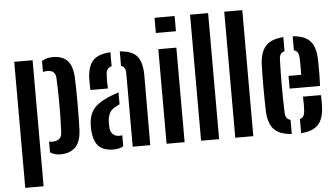

<svg xmlns="http://www.w3.org/2000/svg" viewBox="-61 -907 2125 1214"><g transform="rotate(-5 1001.0 -300.0)"><path d="M51.5 200V-600H168V200ZM227 -79Q231.5 -77.5 236.8 -76.8Q242 -76 247.5 -76Q276 -76 291.8 -89Q307.5 -102 308.5 -129.5Q311 -177.5 311.8 -222Q312.5 -266.5 312.5 -308.8Q312.5 -351 311.5 -391.8Q310.5 -432.5 308.5 -473.5Q307.5 -499 294.5 -511.5Q281.5 -524 254 -524Q239.5 -524 227 -520V-590Q240.5 -599 257.2 -603.8Q274 -608.5 298 -608.5Q358 -608.5 390 -574.5Q422 -540.5 425 -461Q426 -433 426.8 -390Q427.5 -347 427.5 -299.5Q427.5 -252 426.8 -209.2Q426 -166.5 425 -139Q422 -60 387 -25.8Q352 8.5 292 8.5Q253.5 8.5 227 -10.5Z M499 -124Q498.5 -134.5 498.5 -147.5Q498.5 -160.5 499 -171Q502 -209 515.8 -237.5Q529.5 -266 559.2 -288.5Q589 -311 640 -331.5Q653 -336.5 665.8 -341.2Q678.5 -346 691.5 -350.5V-274.5Q685.5 -272 679.5 -268.5Q673.5 -265 667 -261.5Q635 -246 625 -221.5Q615 -197 614 -170.5Q614 -157 614 -149.8Q614 -142.5 614.5 -132.5Q617 -105.5 632.2 -90.8Q647.5 -76 674 -76Q684.5 -76 691.5 -78.5V-8.5Q668.5 7 630 7Q567 7 536 -23.5Q505 -54 499 -124ZM516 -380.5Q515 -394 514.8 -415.5Q514.5 -437 515 -457.5Q518 -529.5 550.2 -566Q582.5 -602.5 662.5 -607.5V-518.5Q646 -514.5 637 -503.2Q628 -492 627 -471Q626 -461 625.8 -441.8Q625.5 -422.5 626 -404.5Q626.5 -386.5 627 -380.5ZM751 0V-464.5Q751 -485.5 744.2 -498.2Q737.5 -511 722 -516V-607.5Q802.5 -602 833.2 -562.2Q864 -522.5 863.5 -440L862.5 0Z M959.5 -703.5V-800H1087V-703.5ZM966 0V-600H1080.5V0Z M1185 0V-800H1299.5V0Z M1402 0V-800H1516.5V0Z M1609.5 -145.5Q1608.5 -175 1607.8 -216Q1607 -257 1607 -301.2Q1607 -345.5 1607.8 -385.5Q1608.5 -425.5 1609.5 -453Q1614.5 -529.5 1649.8 -566Q1685 -602.5 1760 -607.5V-518Q1742 -513.5 1734.5 -501.5Q1727 -489.5 1726.5 -469.5Q1725 -424 1724.2 -382.2Q1723.5 -340.5 1723.5 -300.2Q1723.5 -260 1724.2 -219Q1725 -178 1726.5 -133Q1727 -111 1735 -99Q1743 -87 1760 -82V7.5Q1682 2 1648 -34.5Q1614 -71 1609.5 -145.5ZM1819.5 7.5V-82Q1835.5 -87 1842.8 -99.2Q1850 -111.5 1851 -133.5Q1852 -148.5 1852.2 -170.8Q1852.5 -193 1851 -221.5H1964.5Q1966 -210 1966.2 -185.8Q1966.5 -161.5 1965.5 -145.5Q1962 -70 1928.2 -33.8Q1894.5 2.5 1819.5 7.5ZM1771.5 -279.5V-360H1852Q1852.5 -383 1852.5 -405.5Q1852.5 -428 1852.2 -445.2Q1852 -462.5 1851 -469.5Q1850.5 -490.5 1842.8 -502Q1835 -513.5 1819.5 -518V-607.5Q1894.5 -602 1928.2 -566.2Q1962 -530.5 1965.5 -457.5Q1966 -445.5 1966.5 -415.8Q1967 -386 1966.8 -349Q1966.5 -312 1964.5 -279.5Z"/></g></svg>

Font: Big Shoulders Stencil Text Thin
Style: Bold
Weight: 700
Version: Version 2.001